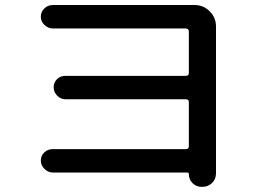

<svg xmlns="http://www.w3.org/2000/svg" viewBox="-20 -725 1040 760"><path d="M715.8 -134.8Q727.5 -134.8 727.5 -146.5V-321.3Q727.5 -332 715.8 -332H239.3Q220.7 -332 206.5 -346.2Q192.4 -360.4 192.4 -379.4Q192.4 -398.4 205.6 -411.6Q218.8 -424.8 239.3 -424.8H715.8Q727.5 -424.8 727.5 -435.5V-600.6Q727.5 -611.3 715.8 -612.3H189.5Q170.9 -612.3 156.2 -626Q141.6 -639.6 141.6 -658.7Q141.6 -677.7 155.3 -691.4Q168.9 -705.1 189.5 -705.1H750Q785.2 -705.1 810.1 -680.2Q835 -655.3 835 -620.1V-39.1Q835 -15.6 819.3 -0.5Q803.7 14.6 781.2 14.6H778.3Q756.8 14.6 742.2 0Q727.5 -14.6 727.5 -36.1Q727.5 -42 720.7 -42H189.5Q170.9 -42 156.2 -56.2Q141.6 -70.3 141.6 -89.4Q141.6 -108.4 155.3 -121.6Q168.9 -134.8 189.5 -134.8Z"/></svg>

Font: Rounded-X Mgen+ 2m medium
Style: Regular
Weight: 500
Designer: [Source Han Sans]
Ryoko NISHIZUKA  (kana & ideographs); Paul D. Hunt (Latin, Greek & Cyrillic); Wenlong ZHANG  (bopomofo
Version: Version 1.059.20150602